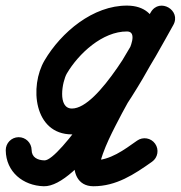

<svg xmlns="http://www.w3.org/2000/svg" viewBox="-65 -603 629 668"><path d="M-0.5 -125.7C-25.4 -125.4 -45.3 -105 -45 -80.1C-44.1 -4.9 15.2 43 87.3 45C205.4 48.2 404.5 -277.7 457.3 -374.4C501.5 -455.4 498.7 -582.4 378 -583.5C258.8 -584.5 147.6 -490.6 90 -392.8C37.1 -303.2 52.1 -135.7 185.1 -135.4C341.8 -135 472.6 -401.2 537.7 -515.5C552.5 -541.4 540.5 -565.6 521.1 -576.8C501.7 -588 474.8 -586.3 459.8 -560.5C396.6 -452.5 330.3 -346.2 271.8 -235.5C242.3 -179.8 206.5 -115.6 195.3 -52.9C187 -6.2 202.9 45 260 45C339.6 45 401.7 3.8 464 -40.3C484.3 -54.6 489.1 -82.7 474.7 -103C460.4 -123.3 432.3 -128.1 412 -113.7C366.4 -81.5 318.5 -45 260 -45C262.6 -44.3 265.2 -43.7 267.8 -43.1C281.6 -35.1 276.6 -36.7 282.6 -26.4C284.3 -23.5 283.1 -33.1 283.8 -36.4C286 -47.3 289.2 -57.7 293 -68.2C304.9 -101.4 320.5 -133.5 336.5 -164.9C397.5 -284.9 469.5 -399 537.5 -515.1C552.5 -540.8 540.4 -565 520.9 -576.3C501.3 -587.6 474.3 -586 459.5 -560.1C420.3 -491.3 279.2 -225.2 185.3 -225.4C133.8 -225.5 151.8 -320.4 167.5 -347.2C208.2 -416.2 291.5 -494.2 377.3 -493.5C414.1 -493.2 386.9 -433.4 378.3 -417.6C346.6 -359.5 143 -43.6 89.7 -45C66.1 -45.6 45.3 -55.1 45 -81.2C44.7 -106.1 24.3 -126 -0.5 -125.7Z"/></svg>

Font: FRB American Cursive Guidelines Arrows Black
Style: Bold Italic
Weight: 900
Italic angle: -25°
Version: Version 2.0;Modular Font Editor K font №1